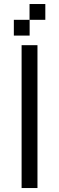

<svg xmlns="http://www.w3.org/2000/svg" viewBox="-20 -948 299 968"><path d="M129.4 -768.6H49.8V-848.1H129.4ZM208.5 -848.1H128.9V-927.7H208.5ZM168.9 0H88.9V-720.2H168.9Z"/></svg>

Font: W95FA
Style: Regular
Weight: 400
Designer: FontsArena.com
Foundry: Alina Sava
Version: Version 1.002;Fontself Maker 3.4.0